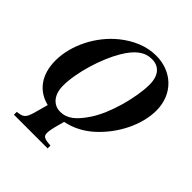

<svg xmlns="http://www.w3.org/2000/svg" viewBox="-235 -839 1193 1193"><g transform="rotate(45 361.0 -242.5)"><path d="M166 93C147 164 132 169 83 175V200H379V175C322 172 308 163 308 135C308 119 311 99 325 48L335 11C400 -2 459 -32 511 -78C618 -173 691 -316 691 -444C691 -590 586 -685 449 -685C365 -685 285 -651 213 -593C102 -503 27 -356 27 -221C27 -95 90 -15 189 9ZM547 -528C547 -415 497 -229 430 -130C381 -57 337 -16 273 -16C210 -16 171 -68 171 -143C171 -262 224 -430 284 -531C334 -615 383 -651 446 -651C506 -651 547 -611 547 -528Z"/></g></svg>

Font: XITS
Style: Bold Italic
Weight: 700
Italic angle: -16.33°
Designer: MicroPress Inc., with final additions and corrections provided by Coen Hoffman, Elsevier (retired)
Version: Version 1.105